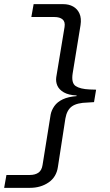

<svg xmlns="http://www.w3.org/2000/svg" viewBox="-77 -725 531 925"><path d="M-57 180 -46 118H66Q92 118 108 107Q124 96 128 70L167 -173Q171 -194 185 -214Q199 -234 225.5 -246.5Q252 -259 292 -262V-265Q253 -267 230.5 -280Q208 -293 199.5 -312Q191 -331 194 -353L234 -595Q238 -620 224.5 -631.5Q211 -643 185 -643H74L85 -705H228Q255 -705 275.5 -693.5Q296 -682 306 -659.5Q316 -637 311 -604L273 -371Q266 -325 287.5 -310.5Q309 -296 355 -294L386 -293L376 -233L345 -231Q294 -230 269.5 -212.5Q245 -195 238 -154L202 79Q195 128 157 154Q119 180 67 180Z"/></svg>

Font: Nunito Sans 7pt Expanded Light
Style: Italic
Weight: 300
Width: 7
Italic angle: -9°
Designer: Vernon Adams
Foundry: Vernon Adams
Version: Version 3.101;gftools[0.9.27]